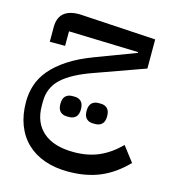

<svg xmlns="http://www.w3.org/2000/svg" viewBox="-114 -560 850 956"><g transform="rotate(15 311.0 -82.0)"><path d="M325 304Q257 304 203 285Q149 266 111 229.5Q73 193 53 140.5Q33 88 33 22Q33 -23 46.5 -65Q60 -107 92 -145Q124 -183 175.5 -217Q227 -251 304 -280L508 -357V-361L149 -372V-297H70V-373Q70 -424 101 -447.5Q132 -471 191 -467L574 -444V-294L323 -204Q214 -166 164 -119Q114 -72 114 -1V21Q114 108 169 155.5Q224 203 327 203Q399 203 455.5 178.5Q512 154 563 103L622 180Q560 244 488.5 274Q417 304 325 304ZM383 40Q362 40 349 27.5Q336 15 336 -12Q336 -40 349 -52.5Q362 -65 383 -65H396Q416 -65 429 -52.5Q442 -40 442 -12Q442 15 429 27.5Q416 40 396 40ZM248 40Q227 40 214 27.5Q201 15 201 -12Q201 -40 214 -52.5Q227 -65 248 -65H261Q281 -65 294 -52.5Q307 -40 307 -12Q307 15 294 27.5Q281 40 261 40Z"/></g></svg>

Font: IBM Plex Sans Arabic Text
Style: Regular
Weight: 450
Designer: Mike Abbink, Paul van der Laan, Pieter van Rosmalen, Wael Morcos, Khajak Apelian
Foundry: Bold Monday
Version: Version 1.2